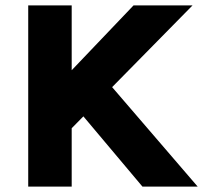

<svg xmlns="http://www.w3.org/2000/svg" viewBox="-20 -691 752 711"><path d="M474.5 -671H693L236.5 -207V-421.5ZM368 -400 712 0H507.5L259 -295.5ZM84.5 -671H245.5V0H84.5Z"/></svg>

Font: Karla ExtraBold
Style: Regular
Weight: 800
Designer: Jonathan Pinhorn
Version: Version 2.001